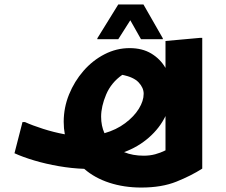

<svg xmlns="http://www.w3.org/2000/svg" viewBox="-20 -762 1013 862"><path d="M888 -5Q838 27 772 53.5Q706 80 614 80Q537 80 471 58.5Q405 37 358 -4Q302 -6 244 -16Q186 -26 134 -41.5Q82 -57 45 -74L81 -214H92Q125 -199 173.5 -183.5Q222 -168 271 -159Q266 -186 266 -215Q266 -279 290 -338Q314 -397 355 -444Q396 -491 449.5 -518.5Q503 -546 562 -546Q619 -546 659.5 -521.5Q700 -497 723 -457V-578L878 -592H888ZM434 -238Q434 -197 449 -164Q502 -179 542 -209Q582 -239 603.5 -274Q625 -309 625 -341Q625 -368 602.5 -392Q580 -416 529 -426Q479 -391 456.5 -337.5Q434 -284 434 -238ZM625 -63Q653 -63 677 -69.5Q701 -76 723 -87V-241Q697 -187 648.5 -144.5Q600 -102 537 -79Q576 -63 625 -63ZM613 -586 565 -671 511 -586H417V-590L511 -742H624L711 -590V-586Z"/></svg>

Font: Kufam
Style: Bold Italic
Weight: 700
Italic angle: -11°
Designer: Artur Schmal
Foundry: Original Type
Version: Version 1.301; ttfautohint (v1.8.3)